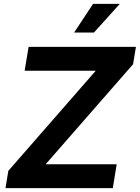

<svg xmlns="http://www.w3.org/2000/svg" viewBox="-20 -969 720 989"><path d="M8.3 0 22.9 -88.9 473.1 -604.5H106.9L127.4 -727.5H680.2L665.5 -638.2L215.3 -123H581.1L561 0ZM361.8 -801.3 459.5 -949.2H597.2L463.9 -801.3Z"/></svg>

Font: Inter 20pt
Style: Bold Italic
Weight: 700
Italic angle: -9.3988°
Version: Version 4.001;git-66647c0bb